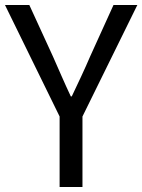

<svg xmlns="http://www.w3.org/2000/svg" viewBox="-21 -753 573 773"><path d="M219 0H311V-284L532 -733H436L342 -526C319 -472 294 -420 268 -365H264C238 -420 216 -472 192 -526L97 -733H-1L219 -284Z"/></svg>

Font: Noto Sans Mono CJK SC
Style: Regular
Weight: 400
Designer: Ryoko NISHIZUKA 西塚涼子 (kana, bopomofo & ideographs); Paul D. Hunt (Latin, Greek & Cyrillic); Sandoll Communications 산돌커뮤니
Foundry: Adobe
Version: Version 2.004;hotconv 1.0.118;makeotfexe 2.5.65603